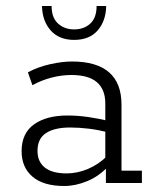

<svg xmlns="http://www.w3.org/2000/svg" viewBox="-20 -610 511 640"><path d="M194 10Q125 10 88.5 -21Q52 -52 52 -106Q52 -166 93.5 -195.5Q135 -225 205 -225Q239 -225 273.5 -220Q308 -215 346 -206L331 -197V-265Q331 -312 303 -336Q275 -360 218 -360Q186 -360 152.5 -351.5Q119 -343 88 -326L73 -369Q107 -387 147 -396Q187 -405 220 -405Q302 -405 343.5 -369Q385 -333 385 -261V-41H453V0H333V-61L341 -56Q311 -23 271.5 -6.5Q232 10 194 10ZM202 -32Q238 -32 273.5 -47Q309 -62 337 -90L331 -71V-184L346 -167Q310 -177 276.5 -181Q243 -185 214 -185Q162 -185 133.5 -166.5Q105 -148 105 -107Q105 -71 129.5 -51.5Q154 -32 202 -32ZM227 -477Q177 -477 149 -508.5Q121 -540 120 -590H152Q152 -551 173.5 -531.5Q195 -512 227 -512Q260 -512 281 -531.5Q302 -551 302 -590H334Q333 -540 305.5 -508.5Q278 -477 227 -477Z"/></svg>

Font: Rokkitt SemiBold Light
Style: Regular
Weight: 300
Version: Version 3.103